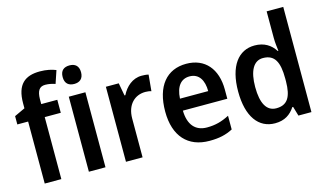

<svg xmlns="http://www.w3.org/2000/svg" viewBox="-89 -1047 2272 1340"><g transform="rotate(-15 1047.0 -377.5)"><path d="M329 -448V-542H213V-578C214 -636 231 -665 274 -665C301 -665 325 -659 346 -652L377 -744C348 -756 309 -765 262 -765C154 -765 92 -716 92 -580V-544L15 -508V-448H93V0H213V-448Z M473 -752C433 -752 406 -733 406 -685C406 -638 433 -618 473 -618C511 -618 539 -638 539 -685C539 -732 512 -752 473 -752ZM532 -542H412V0H532Z M940 -552C874 -552 824 -506 796 -450H790L773 -542H680V0H800V-280C800 -381 860 -436 936 -436C948 -436 968 -434 979 -430L990 -547C975 -551 955 -552 940 -552Z M1262 -552C1122 -552 1035 -452 1035 -267C1035 -89 1127 10 1282 10C1352 10 1401 -1 1451 -27V-126C1397 -98 1350 -85 1289 -85C1205 -85 1158 -140 1156 -242H1477V-308C1477 -458 1397 -552 1262 -552ZM1262 -461C1330 -461 1362 -406 1362 -328H1158C1163 -418 1202 -461 1262 -461Z M1756 10C1826 10 1869 -21 1900 -68H1906L1926 0H2020V-760H1900V-566C1900 -535 1905 -498 1908 -473H1903C1873 -521 1825 -552 1756 -552C1639 -552 1563 -454 1563 -271C1563 -88 1638 10 1756 10ZM1791 -89C1722 -89 1686 -151 1686 -270C1686 -386 1722 -452 1790 -452C1875 -452 1904 -392 1904 -274V-253C1903 -142 1872 -89 1791 -89Z"/></g></svg>

Font: Noto Sans Gujarati UI SemiCondensed SemiBold
Style: Regular
Weight: 600
Width: 4
Designer: Jelle Bosma - Monotype Design Team, Universal Thirst
Foundry: Monotype Imaging Inc.
Version: Version 2.106